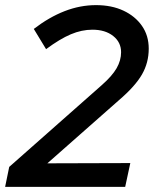

<svg xmlns="http://www.w3.org/2000/svg" viewBox="-24 -730 603 750"><path d="M-4 0 12 -78 373 -397Q414 -433 431.5 -463.5Q449 -494 449 -526Q449 -565 418 -589.5Q387 -614 337 -614Q295 -614 252.5 -596Q210 -578 156 -538L108 -617Q168 -663 228.5 -686.5Q289 -710 351 -710Q412 -710 458 -688.5Q504 -667 530.5 -629Q557 -591 557 -540Q557 -485 530.5 -439Q504 -393 441 -339L161 -92L485 -93L465 0Z"/></svg>

Font: Red Hat Text SemiBold
Style: Italic
Weight: 600
Italic angle: -12°
Designer: Pentagram, MCKL
Foundry: Pentagram, MCKL
Version: Version 1.023